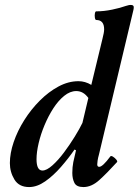

<svg xmlns="http://www.w3.org/2000/svg" viewBox="-20 -745 562 778"><path d="M98 13Q57 13 38.5 -17.5Q20 -48 20 -84Q20 -124 35.5 -169.5Q51 -215 78.5 -258.5Q106 -302 141.5 -337.5Q177 -373 217 -394.5Q257 -416 298 -416Q325 -416 350 -401L395 -587Q402 -614 402 -626Q402 -664 370 -664Q366 -664 364.5 -673Q363 -682 364.5 -690.5Q366 -699 370 -699Q401 -699 434.5 -706Q468 -713 490 -721Q499 -724 503 -724.5Q507 -725 510 -725Q522 -725 522 -716Q522 -712 521.5 -709Q521 -706 520 -702L381 -119Q377 -105 375.5 -94.5Q374 -84 374 -79Q374 -69 382 -69Q396 -69 427 -111Q430 -115 438 -110Q446 -105 451.5 -98Q457 -91 454 -88Q414 -44 382.5 -15.5Q351 13 318 13Q290 13 281.5 -4Q273 -21 273 -44Q273 -68 277 -88Q281 -108 288 -136L282 -139Q258 -104 227 -68.5Q196 -33 163 -10Q130 13 98 13ZM152 -54Q169 -54 192.5 -75Q216 -96 239.5 -127.5Q263 -159 283 -191.5Q303 -224 314 -247L338 -348Q318 -376 289 -376Q264 -376 240 -356.5Q216 -337 196 -306Q176 -275 160.5 -238Q145 -201 136.5 -164.5Q128 -128 128 -100Q128 -54 152 -54Z"/></svg>

Font: Junicode
Style: Bold Italic
Weight: 700
Italic angle: -11°
Designer: Peter S. Baker
Version: Version 2.100; ttfautohint (v1.8.4)